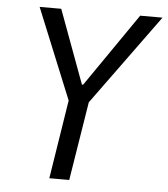

<svg xmlns="http://www.w3.org/2000/svg" viewBox="-51 -751 697 797"><g transform="rotate(5 297.0 -352.5)"><path d="M184 0 242 -367 247 -301 82 -705H172L285 -399H290L501 -705H594L300 -301L326 -367L267 0Z"/></g></svg>

Font: Nunito Sans 7pt Condensed
Style: Italic
Weight: 400
Width: 3
Italic angle: -9°
Designer: Vernon Adams
Foundry: Vernon Adams
Version: Version 3.101;gftools[0.9.27]